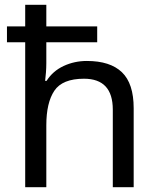

<svg xmlns="http://www.w3.org/2000/svg" viewBox="-20 -780 658 800"><path d="M173 -760V-670H385V-604H173V-517Q173 -498 171.5 -478.5Q170 -459 168 -443H174Q200 -484 245 -505Q290 -526 342 -526Q439 -526 488 -479Q537 -432 537 -329V0H450V-323Q450 -452 330 -452Q240 -452 206.5 -402Q173 -352 173 -258V0H85V-604H9V-670H85V-760Z"/></svg>

Font: Noto Sans Old North Arabian
Style: Regular
Weight: 400
Designer: Monotype Design Team
Foundry: Monotype Imaging Inc.
Version: Version 2.001; ttfautohint (v1.8.4.7-5d5b)